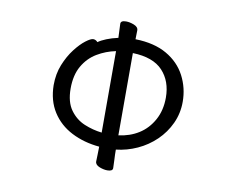

<svg xmlns="http://www.w3.org/2000/svg" viewBox="-80 -829 1161 954"><g transform="rotate(10 500.0 -352.5)"><path d="M521 -717Q544 -708 544 -691L543 -646Q638 -644 701.5 -607.5Q765 -571 796.5 -510.5Q828 -450 828 -380Q828 -322 804.5 -271Q781 -220 740.5 -181Q700 -142 648.5 -118.5Q597 -95 542 -89Q542 -63 543.5 -38Q545 -13 545 4Q545 20 518 20Q500 20 479 12Q456 3 456 -14Q456 -25 457 -46.5Q458 -68 458 -89Q380 -96 317.5 -128Q255 -160 219 -216.5Q183 -273 182 -351Q182 -408 201 -455Q220 -502 247 -537Q274 -572 299 -591Q324 -610 336.5 -610Q349 -610 359 -599Q374 -610 400 -620.5Q426 -631 458 -638Q455 -697 455 -709Q455 -725 482 -725Q500 -725 521 -717ZM742 -386Q742 -469 693.5 -521Q645 -573 542 -576V-161Q599 -168 643.5 -196Q688 -224 715 -273Q742 -322 742 -386ZM458 -160V-571Q408 -561 364.5 -535Q321 -509 294.5 -463Q268 -417 268 -349Q268 -281 297 -241Q326 -201 369.5 -183Q413 -165 458 -160Z"/></g></svg>

Font: Moon Stars Kai HW
Style: Bold
Weight: 700
Designer: GuiWonder
Version: Version 1.101